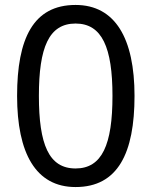

<svg xmlns="http://www.w3.org/2000/svg" viewBox="-20 -745 612 775"><path d="M523 -358C523 -590 445 -725 285 -725C114 -725 49 -589 49 -358C49 -127 124 10 285 10C456 10 523 -127 523 -358ZM137 -358C137 -553 177 -650 285 -650C392 -650 434 -553 434 -358C434 -161 392 -65 285 -65C177 -65 137 -162 137 -358Z"/></svg>

Font: Noto Sans Bhaiksuki
Style: Regular
Weight: 400
Designer: Monotype Design Team
Foundry: Monotype Imaging Inc.
Version: Version 2.002